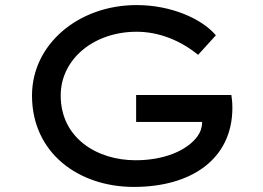

<svg xmlns="http://www.w3.org/2000/svg" viewBox="-20 -726 1034 756"><path d="M507 10C733 10 895 -99 895 -302C895 -312 895 -323 891 -352H516V-246H776C776 -226 770 -207 758 -190C717 -133 626 -95 514 -95C360 -95 219 -184 219 -350C219 -493 349 -601 518 -601C608 -601 693 -565 760 -510L830 -587C776 -651 656 -706 518 -706C288 -706 106 -551 106 -350C106 -123 290 10 507 10Z"/></svg>

Font: Lexend Peta
Style: Regular
Weight: 400
Designer: Bonnie Shaver-Troup, Thomas Jockin
Foundry: Lexend
Version: Version 1.007